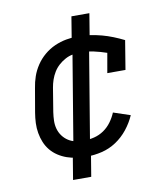

<svg xmlns="http://www.w3.org/2000/svg" viewBox="-82 -703 765 874"><g transform="rotate(-10 300.0 -265.5)"><path d="M266 8Q242 8 219 5Q196 2 174.5 -5.5Q153 -13 134 -25.5Q115 -38 101 -55Q87 -72 78.5 -92.5Q70 -113 66 -136Q62 -159 63 -182.5Q64 -206 68 -230L87 -340Q91 -367 100 -393Q109 -419 125 -443Q141 -467 163.5 -486Q186 -505 212 -516.5Q238 -528 265 -533Q292 -538 319 -538Q347 -538 375 -534Q403 -530 429 -523Q455 -516 480 -506Q505 -496 529 -484L507 -350H423L439 -441Q410 -451 380.5 -457.5Q351 -464 320 -464Q302 -464 284 -461Q266 -458 249 -449Q232 -440 217.5 -427Q203 -414 193 -397.5Q183 -381 177 -363.5Q171 -346 168 -328L150 -218Q147 -198 146.5 -178.5Q146 -159 151 -141Q156 -123 167 -108Q178 -93 193.5 -83Q209 -73 227.5 -69.5Q246 -66 266 -66Q289 -66 313 -72Q337 -78 357.5 -92Q378 -106 393 -126.5Q408 -147 417 -169L495 -143Q480 -109 456.5 -79.5Q433 -50 402 -29.5Q371 -9 335.5 -0.5Q300 8 266 8ZM185 102 209 -43 212 -42 287 -493H325L285 -499L307 -633H390L366 -487L363 -488L288 -37H250L291 -31L269 102Z"/></g></svg>

Font: Iosevka Slab Extended
Style: Italic
Weight: 400
Width: 7
Italic angle: -9°
Monospace: yes
Designer: Belleve Invis
Foundry: Belleve Invis
Version: Version 11.1.0; ttfautohint (v1.8.3)